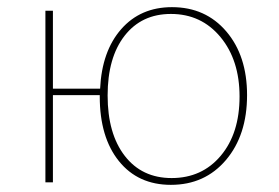

<svg xmlns="http://www.w3.org/2000/svg" viewBox="-20 -510 779 537"><path d="M107 0V-480H128V-262H260Q265 -367 319 -428.5Q373 -490 461 -490Q555 -490 613 -422Q671 -354 671 -244Q671 -132 612 -62.5Q553 7 458 7Q366 7 312.5 -59.5Q259 -126 259 -240V-244H128V0ZM460 -12Q545 -12 597.5 -74.5Q650 -137 650 -240Q650 -342 596.5 -406.5Q543 -471 458 -471Q376 -471 328.5 -410Q281 -349 281 -243Q281 -136 329 -74Q377 -12 460 -12Z"/></svg>

Font: Cantarell Thin
Style: Regular
Weight: 100
Designer: Dave Crossland, Nikolaus Waxweiler, Florian Fecher, Jacques Le Bailly, Eben Sorkin, Alexei Vanyashin, Alexios Zavras, Em
Version: Version 0.303